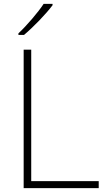

<svg xmlns="http://www.w3.org/2000/svg" viewBox="-20 -970 550 990"><path d="M251 -943V-950H205C177 -907 117 -837 75 -798V-790H104C155 -833 218 -899 251 -943ZM102 0H489V-36H141V-714H102Z"/></svg>

Font: Noto Sans Sinhala UI ExtraLight
Style: Regular
Weight: 200
Designer: Jelle Bosma - Monotype Design Team
Foundry: Monotype Imaging Inc.
Version: Version 2.006